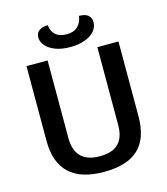

<svg xmlns="http://www.w3.org/2000/svg" viewBox="-131 -1004 971 1115"><g transform="rotate(-15 355.0 -446.5)"><path d="M79 -251V-700H206V-233Q206 -159 244 -121.5Q282 -84 356 -84Q432 -84 468.5 -121Q505 -158 505 -233V-700H632V-251Q632 -118 564 -54Q496 10 356 10Q79 10 79 -251ZM188 -844Q188 -869 207.5 -883.5Q227 -898 260 -898Q263 -860 287 -839Q311 -818 354 -818Q396 -818 420 -841Q444 -864 449 -903Q521 -903 521 -845Q521 -817 501 -793Q481 -769 443 -755Q405 -741 354 -741Q301 -741 263.5 -756Q226 -771 207 -794.5Q188 -818 188 -844Z"/></g></svg>

Font: Krub SemiBold
Style: Regular
Weight: 600
Version: Version 1.000; ttfautohint (v1.6)